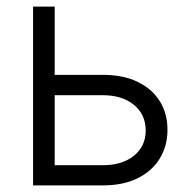

<svg xmlns="http://www.w3.org/2000/svg" viewBox="-20 -561 579 581"><path d="M133.8 -334.5H291.5Q353 -334.5 396.7 -313.2Q440.4 -292 463.6 -254.6Q486.8 -217.3 486.8 -168.5Q486.8 -119.6 463.6 -81.5Q440.4 -43.5 396.7 -21.7Q353 0 291.5 0H80.1V-541H145.5V-61H291Q349.6 -61 385.3 -89.8Q420.9 -118.7 420.9 -166Q420.9 -214.4 385.3 -243.7Q349.6 -272.9 291 -272.9H133.8Z"/></svg>

Font: Inter 17pt Light
Style: Regular
Weight: 300
Version: Version 4.001;git-66647c0bb